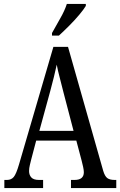

<svg xmlns="http://www.w3.org/2000/svg" viewBox="-20 -951 608 971"><path d="M2 0V-41H15Q37 -41 49.5 -56Q62 -71 76 -119L250 -714H324L502 -87Q510 -60 522.5 -50.5Q535 -41 560 -41H568V0H339V-41H357Q404 -41 404 -80Q404 -90 400.5 -106.5Q397 -123 393 -138L366 -240H163L138 -145Q135 -133 131 -116.5Q127 -100 127 -86Q127 -66 138.5 -53.5Q150 -41 177 -41H198V0ZM179 -289H352L302 -480Q291 -525 281.5 -560.5Q272 -596 267 -624Q261 -596 252.5 -561.5Q244 -527 234 -490ZM243 -784Q264 -822 285.5 -859.5Q307 -897 318 -931H414V-921Q404 -904 381 -876.5Q358 -849 330 -821Q302 -793 278 -771H243Z"/></svg>

Font: Noto Serif Tamil ExtraCondensed
Style: Regular
Weight: 400
Width: 2
Designer: Indian Type Foundry, Tom Grace, and the Monotype Design Team
Foundry: Monotype Imaging Inc.
Version: Version 2.004; ttfautohint (v1.8.4.7-5d5b)